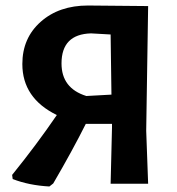

<svg xmlns="http://www.w3.org/2000/svg" viewBox="-20 -666 642 696"><path d="M159 10Q85 6 26 -17L24 -32Q113 -142 186 -249Q61 -310 61 -434Q61 -528 127.5 -587Q194 -646 299 -646L517 -644L510 -192L517 0H381L386 -204V-217H291Q243 -121 173 -1ZM203 -436Q203 -346 293 -318L384 -323L381 -541L310 -545Q203 -542 203 -436Z"/></svg>

Font: Alegreya Sans SC
Style: Bold
Weight: 700
Designer: Juan Pablo del Peral
Foundry: Huerta Tipografica
Version: Version 2.007